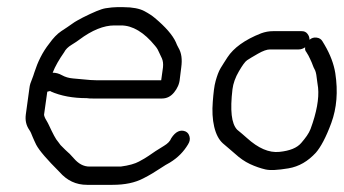

<svg xmlns="http://www.w3.org/2000/svg" viewBox="-20 -514 960 536"><path d="M222 -240C228 -239 233 -239 240 -239H432C446 -239 457 -245 466 -256C475 -267 481 -280 482 -294L486 -326C489 -348 487 -366 478 -381C475 -386 473 -391 471 -396C462 -416 442 -439 412 -464C405 -470 396 -476 383 -483C370 -490 350 -494 325 -494H306C298 -494 288 -493 275 -491C262 -489 241 -480 211 -465C200 -459 190 -454 182 -448C174 -442 163 -435 151 -427C139 -419 128 -407 118 -393C98 -368 85 -340 76 -312C74 -306 72 -299 69 -292C66 -285 63 -277 62 -267L52 -194C50 -178 53 -164 62 -151C65 -147 68 -140 71 -132C74 -124 78 -117 81 -110C90 -93 112 -68 146 -34C167 -10 192 2 223 2H294C329 2 357 -4 380 -16C398 -25 414 -35 426 -43C438 -51 448 -57 454 -60C477 -74 493 -91 505 -111C510 -119 511 -126 509 -133C507 -140 504 -144 498 -147C484 -153 470 -147 458 -128C455 -120 448 -113 438 -107C428 -101 420 -96 414 -92C408 -88 402 -84 395 -79C388 -74 379 -69 368 -63C357 -57 340 -52 317 -49H230C213 -49 199 -57 186 -72C182 -76 179 -80 175 -84C171 -88 167 -91 162 -96L149 -109C146 -114 141 -119 137 -125C133 -131 129 -139 124 -149C119 -159 115 -169 110 -177C105 -185 103 -191 103 -194L112 -258L120 -260C121 -260 121 -260 121 -259C150 -246 184 -240 222 -240ZM127 -311C134 -329 145 -348 159 -368C163 -376 170 -383 180 -389C190 -395 197 -400 201 -403C237 -430 270 -443 299 -443H318C350 -443 382 -424 413 -386C419 -379 422 -373 424 -368C426 -363 429 -358 432 -351C435 -344 436 -336 435 -326L430 -290H248C237 -290 227 -291 217 -292C207 -293 196 -294 184 -295C172 -296 162 -299 153 -304C144 -309 136 -311 127 -311Z M844 -403C844 -410 842 -415 838 -420C834 -425 829 -427 822 -427H742C731 -427 720 -425 709 -421C663 -403 632 -380 615 -354C608 -343 602 -334 596 -324C590 -314 586 -302 582 -288C578 -274 576 -255 574 -230C572 -205 573 -181 578 -160C583 -139 591 -124 602 -114C613 -104 625 -95 637 -84C649 -73 663 -63 678 -56C693 -49 708 -44 721 -41C734 -38 755 -39 785 -44C815 -49 840 -64 862 -88C875 -103 890 -130 905 -171C920 -212 924 -258 916 -310C912 -335 902 -362 886 -389L880 -399C877 -404 872 -408 864 -409C856 -410 850 -408 844 -403ZM832 -382C831 -377 832 -372 835 -369L841 -359C844 -353 847 -347 850 -340C853 -333 855 -326 858 -321C861 -316 863 -308 864 -298C865 -288 867 -278 868 -269C871 -239 864 -200 847 -154C842 -141 833 -129 821 -115C809 -101 789 -93 760 -90C731 -87 701 -100 669 -129C661 -136 652 -144 642 -152C626 -169 622 -206 629 -265C631 -281 637 -298 647 -315C657 -332 664 -342 670 -346C676 -350 686 -356 700 -364C714 -372 725 -376 734 -376H814C820 -376 826 -378 832 -382Z"/></svg>

Font: AppleStorm
Style: Ita
Weight: 400
Foundry: Cannot Into Space Fonts
Version: Version 1.01